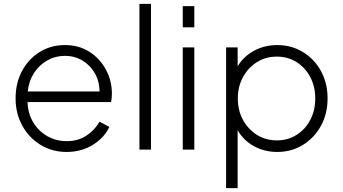

<svg xmlns="http://www.w3.org/2000/svg" viewBox="-20 -777 1782 997"><path d="M326 12Q251 12 191 -24.5Q131 -61 96 -124Q61 -187 61 -267Q61 -346 94.5 -408.5Q128 -471 186 -507Q244 -543 317 -543Q390 -543 444.5 -508Q499 -473 530 -415.5Q561 -358 561 -291Q561 -269 557 -247H123Q125 -187 153 -141Q181 -95 226.5 -69.5Q272 -44 326 -44Q384 -44 427 -71.5Q470 -99 497 -145L548 -118Q521 -61 461.5 -24.5Q402 12 326 12ZM317 -487Q268 -487 226 -463.5Q184 -440 157 -398.5Q130 -357 124 -302H497Q496 -356 472 -397.5Q448 -439 407.5 -463Q367 -487 317 -487Z M704 0V-757H764V0Z M929 -635V-745H989V-635ZM929 0V-531H989V0Z M1154 200V-531H1214V-433Q1245 -484 1299 -513.5Q1353 -543 1420 -543Q1494 -543 1553.5 -506.5Q1613 -470 1647 -407.5Q1681 -345 1681 -266Q1681 -186 1646.5 -123.5Q1612 -61 1553 -24.5Q1494 12 1420 12Q1353 12 1298.5 -18Q1244 -48 1214 -101V200ZM1418 -48Q1475 -48 1520 -76.5Q1565 -105 1591 -154Q1617 -203 1617 -266Q1617 -328 1591 -377Q1565 -426 1520 -454.5Q1475 -483 1418 -483Q1360 -483 1314.5 -454.5Q1269 -426 1242 -377Q1215 -328 1215 -266Q1215 -203 1242 -154Q1269 -105 1314.5 -76.5Q1360 -48 1418 -48Z"/></svg>

Font: Plus Jakarta Sans Light
Style: Regular
Weight: 300
Designer: Gumpita Rahayu
Foundry: Tokotype
Version: Version 2.006; ttfautohint (v1.8.4.7-5d5b)